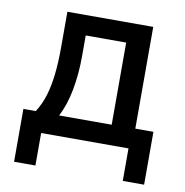

<svg xmlns="http://www.w3.org/2000/svg" viewBox="-73 -561 734 762"><g transform="rotate(10 294.0 -180.5)"><path d="M33 131V-82H83Q104 -115 115.5 -153Q127 -191 132.5 -239Q138 -287 138 -349V-492H484V-82H557V131H471V0H119V131ZM177 -81H389V-412H226V-329Q226 -257 214 -192.5Q202 -128 177 -81Z"/></g></svg>

Font: Nunito Sans 10pt SemiCondensed SemiBold
Style: Regular
Weight: 600
Width: 4
Designer: Vernon Adams
Foundry: Vernon Adams
Version: Version 3.101;gftools[0.9.27]